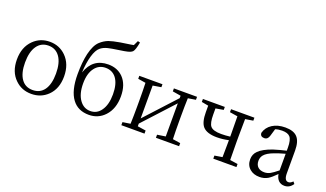

<svg xmlns="http://www.w3.org/2000/svg" viewBox="-78 -1346 3186 1878"><g transform="rotate(20 1514.5 -407.0)"><path d="M128 -53Q51 -127 51 -255.5Q51 -384 128 -460Q197 -528 297 -528Q396 -528 465 -460Q542 -384 542 -255.5Q542 -127 466 -53Q397 14 296.5 14Q196 14 128 -53ZM415 -84Q458 -144 458 -255Q458 -366 415.5 -427Q373 -488 297 -488Q221 -488 178.5 -427Q136 -366 136 -255Q136 -144 179 -84Q220 -26 296.5 -26Q373 -26 415 -84Z M896 14Q782 14 722 -67Q658 -152 658 -323Q658 -448 679 -539Q703 -638 748 -679Q785 -713 829 -730Q868 -744 944 -757Q979 -762 1050 -773Q1069 -776 1078 -778L1102 -828L1126 -822Q1111 -740 1093 -721Q1079 -706 1042 -697Q1019 -691 955 -682Q879 -671 847 -663Q801 -651 774 -628Q740 -600 719 -528Q698 -456 693 -353Q748 -515 910 -515Q1005 -515 1065 -454Q1131 -386 1131 -263Q1131 -133 1059 -56Q993 14 896 14ZM1007 -85Q1051 -147 1051 -255Q1051 -363 1008 -421Q967 -475 896 -475Q827 -475 785 -420Q740 -362 740 -257Q740 -148 785 -86Q828 -26 897 -26Q966 -26 1007 -85Z M1231 0V-32L1311 -44Q1314 -128 1314 -228V-286Q1314 -388 1311 -470L1231 -483V-514H1472V-483L1386 -469V-127L1677 -444V-469L1591 -483V-514H1832V-483L1752 -470Q1749 -388 1749 -286V-228Q1749 -128 1752 -44L1832 -32V0H1591V-32L1677 -45V-390L1386 -73V-45L1472 -32V0Z M2188 0V-32L2268 -45Q2270 -149 2270 -222Q2208 -208 2148 -208Q2044 -208 2002 -255Q1964 -298 1964 -403V-470L1893 -483V-514H2121V-483L2040 -469Q2040 -437 2040 -405Q2040 -316 2065 -286Q2092 -253 2177 -253Q2222 -253 2270 -259V-286Q2270 -360 2268 -470L2186 -483V-514H2429V-483L2348 -470Q2346 -360 2346 -286V-228Q2346 -156 2348 -44L2429 -32V0Z M2673 14Q2610 14 2571 -20Q2529 -56 2529 -118Q2529 -171 2566 -207Q2606 -248 2704 -283Q2782 -307 2837 -319V-351Q2837 -431 2811 -461Q2787 -488 2728 -488Q2690 -488 2658 -477L2636 -403Q2624 -359 2587 -359Q2546 -359 2543 -397Q2559 -458 2613.5 -493Q2668 -528 2748 -528Q2833 -528 2872 -487Q2913 -444 2913 -348V-111Q2913 -35 2956 -35Q2979 -35 3001 -59L3018 -38Q2985 12 2931 12Q2893 12 2869.5 -11.5Q2846 -35 2839 -77Q2790 -27 2758 -8Q2719 14 2673 14ZM2702 -45Q2732 -45 2761 -60Q2787 -74 2837 -114V-287Q2768 -268 2725 -251Q2658 -226 2631 -193Q2610 -167 2610 -132Q2610 -89 2636 -66Q2660 -45 2702 -45Z"/></g></svg>

Font: GenRyuMin TW R
Style: Regular
Weight: 400
Version: Version 1.501;PS 1;hotconv 16.6.51;makeotf.lib2.5.65220